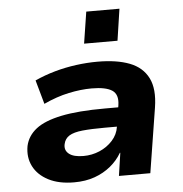

<svg xmlns="http://www.w3.org/2000/svg" viewBox="-53 -791 812 853"><g transform="rotate(-5 353.0 -364.5)"><path d="M244 11Q176 11 129.5 -13Q83 -37 62.5 -77.5Q42 -118 51 -168Q61 -213 99.5 -243Q138 -273 213 -288.5Q288 -304 408 -304H491L478 -219H400Q340 -219 300.5 -215Q261 -211 241 -198.5Q221 -186 216 -162Q210 -135 230.5 -118.5Q251 -102 295 -102Q333 -102 367 -116.5Q401 -131 425 -157.5Q449 -184 454 -218L469 -314Q476 -361 448 -379.5Q420 -398 357 -398Q309 -398 254.5 -386.5Q200 -375 142 -348L112 -455Q156 -475 202.5 -488Q249 -501 297.5 -507.5Q346 -514 393 -514Q479 -514 536 -492Q593 -470 618 -420.5Q643 -371 630 -289L584 0H444L459 -102H457Q438 -69 407 -43.5Q376 -18 335.5 -3.5Q295 11 244 11ZM341 -599 363 -740H511L490 -599Z"/></g></svg>

Font: Nunito Sans 7pt SemiExpanded ExtraBold
Style: Italic
Weight: 800
Width: 6
Italic angle: -9°
Designer: Vernon Adams
Foundry: Vernon Adams
Version: Version 3.101;gftools[0.9.27]